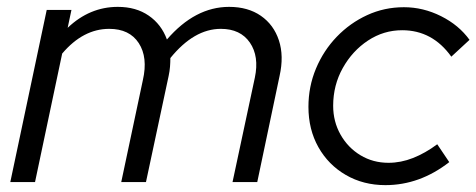

<svg xmlns="http://www.w3.org/2000/svg" viewBox="-20 -530 1387 559"><path d="M10 0 116 -501H188L177 -449Q241 -510 323 -510Q376 -510 413 -484.5Q450 -459 466 -415Q548 -510 647 -510Q702 -510 739.5 -484Q777 -458 792 -412.5Q807 -367 794 -309L729 0H657L722 -304Q735 -366 707.5 -406Q680 -446 623 -446Q545 -446 476 -361Q476 -349 475 -336Q474 -323 471 -309L405 0H333L396 -297Q411 -363 384 -404.5Q357 -446 298 -446Q222 -446 161 -374L82 0Z M1102 9Q1038 9 987 -20.5Q936 -50 907 -101.5Q878 -153 878 -219Q878 -278 900 -330.5Q922 -383 960.5 -423Q999 -463 1049 -486Q1099 -509 1156 -509Q1212 -509 1264 -483Q1316 -457 1347 -414L1294 -365Q1239 -442 1151 -442Q1097 -442 1051.5 -412Q1006 -382 978 -332Q950 -282 950 -222Q950 -176 971.5 -138Q993 -100 1029.5 -78Q1066 -56 1111 -56Q1147 -56 1182.5 -70Q1218 -84 1253 -110L1288 -58Q1202 9 1102 9Z"/></svg>

Font: Red Hat Display VF
Style: Italic
Weight: 300
Italic angle: -12°
Designer: Pentagram, MCKL
Foundry: Pentagram, MCKL
Version: Version 1.010